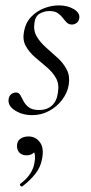

<svg xmlns="http://www.w3.org/2000/svg" viewBox="-20 -416 338 712"><path d="M99 11Q63 11 35.5 -6.5Q8 -24 12 -49Q14 -61 22 -67Q30 -73 39 -73Q50 -73 55.5 -63Q61 -53 67.5 -40.5Q74 -28 87 -18Q100 -8 125 -8Q154 -8 172.5 -24.5Q191 -41 195 -74Q200 -105 187 -127.5Q174 -150 152 -168Q130 -186 109 -204.5Q88 -223 75.5 -245.5Q63 -268 69 -299Q75 -332 95.5 -353.5Q116 -375 143.5 -385.5Q171 -396 198 -396Q231 -396 254 -382Q277 -368 274 -349Q272 -336 263.5 -330.5Q255 -325 247 -325Q235 -325 227.5 -332.5Q220 -340 212.5 -350Q205 -360 194 -367.5Q183 -375 163 -375Q144 -375 127.5 -365.5Q111 -356 108 -333Q103 -303 116 -281Q129 -259 150.5 -240Q172 -221 193.5 -201.5Q215 -182 227.5 -158Q240 -134 235 -102Q230 -72 210.5 -46Q191 -20 162 -4.5Q133 11 99 11ZM63 275Q59 277 55.5 272.5Q52 268 56 265Q79 248 92 228Q105 208 108 186Q113 158 105 146.5Q97 135 86 132L113 125Q114 143 104 151.5Q94 160 79 160Q62 160 52.5 150.5Q43 141 43 125Q43 108 55 99Q67 90 86 90Q112 90 128 111.5Q144 133 136 173Q131 203 111.5 228Q92 253 63 275Z"/></svg>

Font: Cormorant Light
Style: Italic
Weight: 300
Italic angle: -10°
Designer: Christian Thalmann (Catharsis Fonts)
Foundry: Catharsis Fonts
Version: Version 4.000